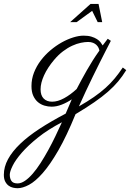

<svg xmlns="http://www.w3.org/2000/svg" viewBox="-187 -533 676 998"><path d="M186 -16.6Q160.6 0.5 133.5 11Q106.4 21.5 81.5 21.5Q63 21.5 44.4 16.1Q25.9 10.7 10.7 -1.7Q-4.4 -14.2 -13.9 -34.7Q-23.4 -55.2 -23.4 -85.4Q-23.4 -122.1 -10.3 -155.8Q2.9 -189.5 24.9 -218.5Q46.9 -247.6 75.2 -271.5Q103.5 -295.4 133.5 -312.3Q163.6 -329.1 193.4 -338.4Q223.1 -347.7 247.6 -347.7Q271.5 -347.7 288.3 -342.5Q305.2 -337.4 316.9 -329.8Q328.6 -322.3 335.4 -313.5Q342.3 -304.7 346.7 -296.9L373 -331.5L389.2 -320.8Q389.2 -320.3 381.3 -305.4Q373.5 -290.5 360.8 -265.6Q348.1 -240.7 331.3 -207.3Q314.5 -173.8 296.1 -136.2Q277.8 -98.6 259 -58.6Q240.2 -18.6 223.1 20Q267.6 -5.4 301.3 -28.8Q335 -52.2 361.6 -76.2Q388.2 -100.1 409.7 -126Q431.2 -151.9 451.2 -182.1L469.2 -168.5Q449.7 -136.7 427 -109.6Q404.3 -82.5 373.8 -55.9Q343.3 -29.3 302.5 -1.2Q261.7 26.9 205.6 60.5Q159.2 174.3 116.2 248.8Q73.2 323.2 34.9 366.7Q-3.4 410.2 -36.4 427.7Q-69.3 445.3 -95.7 445.3Q-106.4 445.3 -118.9 442.6Q-131.3 439.9 -142.1 432.1Q-152.8 424.3 -159.9 410.6Q-167 397 -167 375.5Q-167 334.5 -145.3 294.4Q-123.5 254.4 -82.3 214.8Q-41 175.3 18.8 136.2Q78.6 97.2 154.3 57.6Q163.6 36.6 171.4 17.8Q179.2 -1 186 -16.6ZM211.4 -70.3Q224.6 -95.2 237.5 -119.4Q250.5 -143.6 264.4 -167.7Q278.3 -191.9 294.2 -217.3Q310.1 -242.7 329.6 -270Q328.6 -277.3 324.7 -285.2Q320.8 -293 314 -299.6Q307.1 -306.2 296.4 -310.5Q285.6 -314.9 271 -314.9Q254.4 -314.9 233.2 -310.5Q211.9 -306.2 188.5 -295.4Q165 -284.7 140.9 -266.6Q116.7 -248.5 93.8 -221.2Q60.1 -181.2 42 -141.4Q23.9 -101.6 23.9 -68.8Q23.9 -37.1 40 -20.8Q56.2 -4.4 84 -4.4Q113.3 -4.4 146.2 -22.5Q179.2 -40.5 211.4 -70.3ZM-95.7 420.4Q-77.1 420.4 -57.1 406.7Q-37.1 393.1 -16.6 369.4Q3.9 345.7 23.9 314.5Q43.9 283.2 63.5 247.8Q83 212.4 100.8 175.3Q118.7 138.2 134.8 102.5Q62 140.6 10.5 181.9Q-41 223.1 -73.7 260.7Q-106.4 298.3 -121.3 328.6Q-136.2 358.9 -136.2 375Q-136.2 395 -127.4 407.7Q-118.7 420.4 -95.7 420.4ZM320.8 -418 292 -476.6 211.4 -418H177.7L283.7 -512.7H325.2L344.2 -418Z"/></svg>

Font: Parisienne
Style: Regular
Weight: 400
Designer: Astigmatic (AOETI)
Foundry: Astigmatic (AOETI)
Version: Version 1.000